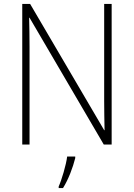

<svg xmlns="http://www.w3.org/2000/svg" viewBox="-20 -734 680 975"><path d="M547 0V-714H509V-221C509 -178 510 -120 511 -73H509L133 -714H93V0H130V-497C130 -553 129 -597 128 -644H130L507 0ZM362 69V61H321C316 103 293 180 278 213V221H300C328 176 350 117 362 69Z"/></svg>

Font: Noto Sans Myanmar SemiCondensed ExtraLight
Style: Regular
Weight: 200
Width: 4
Designer: Monotype Design Team
Foundry: Monotype Imaging Inc.
Version: Version 2.107